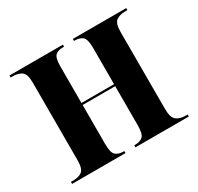

<svg xmlns="http://www.w3.org/2000/svg" viewBox="-121 -679 848 822"><g transform="rotate(-30 303.5 -268.0)"><path d="M15 0V-10H26Q54 -10 70 -22Q86 -34 86 -77V-460Q86 -502 69.5 -514Q53 -526 26 -526H15V-536H279V-526H274Q248 -526 235.5 -514Q223 -502 223 -459V-280H384V-460Q384 -502 370.5 -514Q357 -526 332 -526H328V-536H592V-526H581Q554 -526 537 -514Q520 -502 520 -459V-77Q520 -36 537 -23Q554 -10 582 -10H592V0H328V-10H332Q357 -10 370.5 -22Q384 -34 384 -77V-270H223V-77Q223 -34 236.5 -22Q250 -10 275 -10H279V0Z"/></g></svg>

Font: Noto Serif Display Condensed
Style: Bold
Weight: 700
Width: 3
Designer: Monotype Design Team
Foundry: Monotype Imaging Inc.
Version: Version 2.009